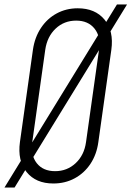

<svg xmlns="http://www.w3.org/2000/svg" viewBox="-21 -803 587 857"><path d="M44 34H-1L501 -783H546ZM217 16Q139 16 97.8 -35Q56.5 -86 68 -169L126 -581Q134 -636.5 161.8 -678.2Q189.5 -720 232 -743Q274.5 -766 326 -766Q404 -766 445.8 -715.2Q487.5 -664.5 476 -581L418 -169Q410.5 -113.5 382.8 -71.8Q355 -30 312.2 -7Q269.5 16 217 16ZM225 -39Q278.5 -39 316.8 -74.8Q355 -110.5 363 -169L421 -581Q429.5 -639.5 401 -675.2Q372.5 -711 319 -711Q265 -711 227.2 -675.2Q189.5 -639.5 181 -581L123 -169Q115 -110.5 143 -74.8Q171 -39 225 -39Z"/></svg>

Font: Mohave Light Light
Style: Italic
Weight: 300
Italic angle: -8°
Version: Version 2.003